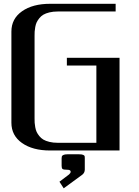

<svg xmlns="http://www.w3.org/2000/svg" viewBox="-20 -812 748 1036"><path d="M437.5 41.5V104Q437 120.6 423.8 130.9L323.7 204.1L300.8 168.5L352.5 129.4Q361.3 121.6 361.3 114.7Q361.3 104 343.8 104Q322.8 104 317.6 99.9Q312.5 95.7 312.5 83V41.5Q313 34.2 314 31Q314.9 27.8 322 24.2Q329.1 20.5 343.8 20.5H406.2Q421.4 20.5 428.2 23.4Q435.1 26.4 436.3 29.8Q437.5 33.2 437.5 41.5ZM340.8 -458.5V-500H625V0H250Q156.2 0 98.9 -40.3Q41.5 -80.6 41.5 -149.9V-641.6Q41.5 -710.9 98.9 -751.2Q156.2 -791.5 250 -791.5H604V-750H291.5Q266.6 -750 246.6 -745.1Q226.6 -740.2 213.9 -732.7Q201.2 -725.1 191.9 -713.4Q182.6 -701.7 177.7 -691.2Q172.9 -680.7 170.2 -666Q167.5 -651.4 167 -641.6Q166.5 -631.8 166.5 -618.7V-172.9Q166.5 -159.7 167 -149.9Q167.5 -140.1 170.2 -125.5Q172.9 -110.8 177.7 -100.3Q182.6 -89.8 191.9 -78.1Q201.2 -66.4 213.9 -58.8Q226.6 -51.3 246.6 -46.4Q266.6 -41.5 291.5 -41.5H500V-458.5Z"/></svg>

Font: Gputeks
Style: Bold
Weight: 600
Width: 8
Version: Version 0.9